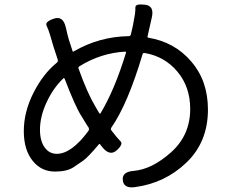

<svg xmlns="http://www.w3.org/2000/svg" viewBox="-20 -794 1040 855"><path d="M583 39Q531 47 527 9Q522 -29 575 -33Q657 -40 742 -116Q827 -192 827 -309Q827 -407 770 -475Q713 -543 624 -558Q617 -559 615 -553Q549 -331 476 -226Q471 -219 477 -212Q503 -178 516.5 -165Q530 -152 500 -125Q470 -97 436 -138L426 -151Q423 -155 420 -151Q372 -94 351 -79Q329 -64 307 -49Q278 -30 225 -30Q165 -30 127 -76Q86 -125 86 -210Q86 -295 128.5 -379.5Q171 -464 232 -514Q240 -520 237 -529L218 -587Q210 -612 203 -638Q196 -662 187.5 -679.5Q179 -697 220 -711Q261 -725 273 -672L275 -664Q280 -640 287 -616L303 -567Q304 -562 308 -565Q422 -631 553 -633Q561 -633 563 -641L572 -681Q577 -706 581 -731Q583 -746 583 -762Q583 -778 625 -773Q668 -769 656 -716L637 -632Q636 -627 641 -626Q757 -607 831.5 -520.5Q906 -434 906 -306Q906 -160 808 -68Q714 21 583 39ZM233 -109Q298 -109 373 -210Q379 -218 374 -227L369 -234Q356 -256 342 -278Q315 -320 268 -443Q266 -448 262 -445Q217 -402 187.5 -338.5Q158 -275 158 -216Q158 -167 178.5 -138Q199 -109 233 -109ZM422 -290Q425 -286 428 -290Q491 -395 541 -559Q542 -564 537 -564Q429 -558 334 -499Q327 -495 330 -488Q369 -379 405 -319Z"/></svg>

Font: Resource Han Rounded KR
Style: Regular
Weight: 400
Designer: Cyano Hao (round all glyphs); Ryoko NISHIZUKA 西塚涼子 (kana, bopomofo & ideographs); Paul D. Hunt (Latin, Greek & Cyrillic)
Foundry: Cyano Hao
Version: 0.990